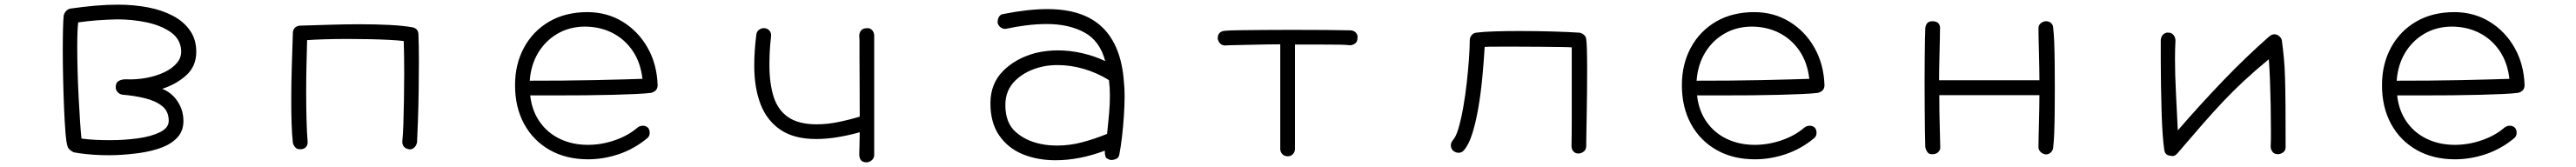

<svg xmlns="http://www.w3.org/2000/svg" viewBox="-20 -591 11040 716"><path d="M476 74Q449 75 414.5 74Q380 73 348 69.5Q316 66 296 62Q287 58 279 51Q271 44 269 35Q264 20 260.5 -23.5Q257 -67 254.5 -127Q252 -187 250.5 -252.5Q249 -318 249 -376Q249 -427 250 -466.5Q251 -506 253 -525Q260 -548 280 -554Q336 -562 386.5 -566.5Q437 -571 485 -571Q553 -571 613.5 -559.5Q674 -548 720.5 -523.5Q767 -499 794 -460.5Q821 -422 821 -369Q821 -308 779.5 -269.5Q738 -231 675 -210Q715 -195 740.5 -157Q766 -119 766 -72Q766 -29 739.5 -1Q713 27 670.5 42.5Q628 58 577 65Q526 72 476 74ZM451 10Q514 10 571.5 2Q629 -6 666 -24.5Q703 -43 703 -73Q703 -114 674.5 -136.5Q646 -159 600.5 -170Q555 -181 505 -185Q492 -187 483.5 -196.5Q475 -206 476 -219Q476 -236 488 -243.5Q500 -251 519 -251Q561 -249 604 -256.5Q647 -264 682.5 -280.5Q718 -297 738.5 -321.5Q759 -346 756 -378Q752 -425 711 -453.5Q670 -482 609 -495Q548 -508 482 -508Q440 -507 398 -504Q356 -501 315 -495Q313 -479 312 -452Q311 -425 311 -391Q311 -343 312.5 -286.5Q314 -230 317 -174Q320 -118 323 -71.5Q326 -25 329 3Q358 7 389 8.5Q420 10 451 10Z M1266 49Q1252 49 1244.5 40Q1237 31 1235 21Q1231 -14 1229.5 -61.5Q1228 -109 1228 -161Q1228 -234 1230.5 -310.5Q1233 -387 1235 -452Q1238 -478 1264 -481Q1329 -483 1395.5 -485Q1462 -487 1524 -487Q1592 -487 1650 -484Q1708 -481 1747 -474Q1772 -469 1773 -444Q1774 -422 1774.5 -392.5Q1775 -363 1775 -328Q1775 -268 1774 -201.5Q1773 -135 1771 -76Q1769 -17 1767 20Q1763 36 1753 43.5Q1743 51 1733 49Q1719 47 1711 38Q1703 29 1704 14Q1707 -13 1708.5 -60Q1710 -107 1711 -164Q1712 -221 1712 -276Q1712 -317 1711.5 -353.5Q1711 -390 1710 -415Q1688 -418 1649.5 -420Q1611 -422 1564 -423Q1517 -424 1469 -424Q1416 -424 1369.5 -422.5Q1323 -421 1296 -419Q1295 -378 1293.5 -319.5Q1292 -261 1292 -201Q1292 -136 1293.5 -78Q1295 -20 1298 13Q1300 29 1291.5 39Q1283 49 1266 49Z M2500 92Q2406 92 2335.5 52Q2265 12 2226 -59.5Q2187 -131 2187 -226Q2187 -316 2225.5 -387Q2264 -458 2333.5 -498.5Q2403 -539 2497 -539Q2581 -539 2648 -498Q2715 -457 2755 -386.5Q2795 -316 2798 -226Q2798 -200 2770 -193Q2748 -190 2705 -188Q2662 -186 2606 -184.5Q2550 -183 2488 -182.5Q2426 -182 2365 -182Q2304 -182 2252 -182Q2259 -117 2292.5 -69Q2326 -21 2379.5 4.5Q2433 30 2499 30Q2558 30 2615.5 10Q2673 -10 2713 -45Q2723 -52 2735 -52Q2749 -52 2758 -42Q2764 -33 2764 -22Q2764 -7 2754 1Q2699 47 2633 69.5Q2567 92 2500 92ZM2250 -245Q2315 -245 2387 -245.5Q2459 -246 2527 -247.5Q2595 -249 2649.5 -250.5Q2704 -252 2733 -253Q2725 -323 2691 -373Q2657 -423 2604 -450Q2551 -477 2484 -477Q2419 -476 2368 -446Q2317 -416 2286 -364.5Q2255 -313 2250 -245Z M3693 105Q3662 105 3662 70Q3662 56 3663 30Q3664 4 3664 -24Q3618 -11 3570 -3Q3522 5 3477 5Q3383 5 3324.5 -34.5Q3266 -74 3239 -144.5Q3212 -215 3212 -309Q3212 -374 3221 -443Q3223 -458 3235 -465Q3247 -472 3257 -470Q3270 -469 3278 -458.5Q3286 -448 3284 -434Q3280 -401 3278.5 -371Q3277 -341 3277 -313Q3277 -232 3295.5 -175Q3314 -118 3358.5 -88Q3403 -58 3480 -58Q3524 -58 3571 -67.5Q3618 -77 3664 -91Q3664 -186 3663.5 -245.5Q3663 -305 3663 -339Q3663 -373 3663 -390.5Q3663 -408 3663 -417Q3663 -426 3662 -437Q3662 -451 3670 -460.5Q3678 -470 3693 -470Q3707 -472 3716 -463Q3725 -454 3726 -440V72Q3726 88 3715 96.5Q3704 105 3693 105Z M4740 95Q4720 90 4717 80.5Q4714 71 4714 55Q4605 96 4503 96Q4425 96 4362 70Q4299 44 4261.5 -10.5Q4224 -65 4224 -148Q4224 -232 4278 -286.5Q4332 -341 4418 -364Q4465 -375 4512 -375Q4565 -375 4617.5 -363Q4670 -351 4716 -329Q4693 -416 4626.5 -452Q4560 -488 4466 -488Q4424 -488 4379 -482.5Q4334 -477 4293 -468Q4281 -465 4269.5 -472.5Q4258 -480 4255 -493Q4254 -507 4260.5 -518.5Q4267 -530 4280 -531Q4385 -552 4468 -552Q4623 -552 4704 -473.5Q4785 -395 4796 -240Q4799 -215 4799 -180Q4799 -141 4796 -95Q4793 -49 4788 -6Q4783 37 4777 68Q4775 85 4763.5 90Q4752 95 4740 95ZM4439 26Q4457 30 4475 31.5Q4493 33 4511 33Q4564 33 4617 19Q4670 5 4724 -17Q4729 -64 4732.5 -104Q4736 -144 4736 -181Q4736 -198 4735 -214.5Q4734 -231 4732 -247Q4732 -247 4731.5 -247Q4731 -247 4731 -248Q4681 -279 4624.5 -295.5Q4568 -312 4513 -312Q4496 -312 4479 -310.5Q4462 -309 4445 -305Q4376 -289 4332 -247Q4288 -205 4288 -141Q4288 -65 4331.5 -26Q4375 13 4439 26Z M5498 79Q5484 79 5475 70Q5466 61 5466 47V-401Q5446 -401 5411 -400.5Q5376 -400 5338 -399Q5300 -398 5270 -397.5Q5240 -397 5230 -396Q5217 -396 5208.5 -404.5Q5200 -413 5198 -426Q5198 -456 5228 -459Q5249 -461 5293 -461.5Q5337 -462 5394.5 -462.5Q5452 -463 5511 -463Q5589 -463 5659 -462.5Q5729 -462 5766 -461Q5780 -461 5789.5 -451.5Q5799 -442 5797 -428Q5797 -412 5786.5 -404.5Q5776 -397 5765 -397Q5747 -399 5720 -399.5Q5693 -400 5648 -400Q5603 -400 5529 -400V47Q5529 60 5520.5 69.5Q5512 79 5498 79Z M6745 67Q6732 68 6723 59Q6714 50 6714 34Q6715 -10 6715 -70.5Q6715 -131 6715 -193.5Q6715 -256 6715 -304V-388Q6705 -389 6669.5 -389.5Q6634 -390 6585.5 -390.5Q6537 -391 6489 -391Q6438 -391 6396.5 -391Q6355 -391 6342 -390Q6338 -324 6331.5 -255.5Q6325 -187 6314 -124.5Q6303 -62 6288 -15.5Q6273 31 6253 53Q6245 64 6230 64Q6218 64 6208 56Q6197 47 6197 32Q6197 21 6205 11Q6219 -4 6230 -42Q6241 -80 6250 -130.5Q6259 -181 6265 -235Q6271 -289 6274.5 -337.5Q6278 -386 6278 -418Q6278 -430 6286 -440Q6294 -450 6306 -451Q6336 -455 6386 -456.5Q6436 -458 6493 -458Q6564 -458 6633.5 -456Q6703 -454 6746 -451Q6758 -450 6767.5 -441.5Q6777 -433 6777 -422Q6779 -412 6780 -377Q6781 -342 6781 -294Q6781 -246 6780.5 -192.5Q6780 -139 6779 -90.5Q6778 -42 6777.5 -8Q6777 26 6777 35Q6777 51 6766 59Q6755 67 6745 67Z M7500 92Q7406 92 7335.5 52Q7265 12 7226 -59.5Q7187 -131 7187 -226Q7187 -316 7225.5 -387Q7264 -458 7333.5 -498.5Q7403 -539 7497 -539Q7581 -539 7648 -498Q7715 -457 7755 -386.5Q7795 -316 7798 -226Q7798 -200 7770 -193Q7748 -190 7705 -188Q7662 -186 7606 -184.5Q7550 -183 7488 -182.5Q7426 -182 7365 -182Q7304 -182 7252 -182Q7259 -117 7292.5 -69Q7326 -21 7379.5 4.5Q7433 30 7499 30Q7558 30 7615.5 10Q7673 -10 7713 -45Q7723 -52 7735 -52Q7749 -52 7758 -42Q7764 -33 7764 -22Q7764 -7 7754 1Q7699 47 7633 69.5Q7567 92 7500 92ZM7250 -245Q7315 -245 7387 -245.5Q7459 -246 7527 -247.5Q7595 -249 7649.5 -250.5Q7704 -252 7733 -253Q7725 -323 7691 -373Q7657 -423 7604 -450Q7551 -477 7484 -477Q7419 -476 7368 -446Q7317 -416 7286 -364.5Q7255 -313 7250 -245Z M8747 71Q8734 70 8724 60.5Q8714 51 8715 37Q8715 28 8715.5 0Q8716 -28 8717 -63.5Q8718 -99 8718.5 -132Q8719 -165 8719 -183H8290Q8290 -144 8290.5 -112Q8291 -80 8292 -45.5Q8293 -11 8294 37Q8296 50 8286.5 60Q8277 70 8263 70Q8247 72 8239.5 61.5Q8232 51 8230 40Q8229 20 8228.5 -24Q8228 -68 8227.5 -125.5Q8227 -183 8227 -241Q8227 -292 8227.5 -338.5Q8228 -385 8228.5 -420Q8229 -455 8230 -470Q8233 -500 8260 -500Q8280 -500 8287.5 -489.5Q8295 -479 8293 -466Q8293 -457 8292.5 -428.5Q8292 -400 8291 -364Q8290 -328 8289.5 -296Q8289 -264 8289 -247H8719Q8719 -264 8718.5 -297Q8718 -330 8717 -365.5Q8716 -401 8715.5 -429.5Q8715 -458 8715 -466Q8714 -483 8725 -491.5Q8736 -500 8748 -500Q8760 -500 8769 -492Q8778 -484 8778 -470Q8781 -449 8782.5 -409Q8784 -369 8784.5 -318.5Q8785 -268 8785 -215Q8785 -162 8784.5 -111.5Q8784 -61 8782.5 -21.5Q8781 18 8778 40Q8778 52 8769 61.5Q8760 71 8747 71Z M9276 76Q9257 73 9254 51Q9250 25 9247 -18Q9244 -61 9242.5 -114Q9241 -167 9240 -222.5Q9239 -278 9239 -329.5Q9239 -381 9239 -420Q9241 -437 9251.5 -445Q9262 -453 9273 -451Q9285 -451 9293.5 -441Q9302 -431 9302 -417Q9301 -398 9300.5 -378.5Q9300 -359 9300 -338Q9300 -271 9304 -195Q9308 -119 9312 -32Q9410 -145 9507 -246Q9604 -347 9704 -435Q9715 -444 9726 -444Q9737 -444 9746.5 -436Q9756 -428 9758 -417Q9763 -380 9766.5 -343Q9770 -306 9771.5 -257Q9773 -208 9773.5 -137Q9774 -66 9774 39Q9774 55 9763 62.5Q9752 70 9741 70Q9725 70 9717.5 59.5Q9710 49 9710 38Q9711 22 9711 3Q9711 -16 9711 -38Q9711 -86 9710 -140.5Q9709 -195 9707 -247Q9705 -299 9702 -337Q9644 -289 9597.5 -246Q9551 -203 9507.5 -157Q9464 -111 9416.5 -56.5Q9369 -2 9309 68Q9299 78 9291 78Q9288 78 9284.5 77.5Q9281 77 9276 76Z M10500 92Q10406 92 10335.5 52Q10265 12 10226 -59.5Q10187 -131 10187 -226Q10187 -316 10225.5 -387Q10264 -458 10333.5 -498.5Q10403 -539 10497 -539Q10581 -539 10648 -498Q10715 -457 10755 -386.5Q10795 -316 10798 -226Q10798 -200 10770 -193Q10748 -190 10705 -188Q10662 -186 10606 -184.5Q10550 -183 10488 -182.5Q10426 -182 10365 -182Q10304 -182 10252 -182Q10259 -117 10292.5 -69Q10326 -21 10379.5 4.5Q10433 30 10499 30Q10558 30 10615.5 10Q10673 -10 10713 -45Q10723 -52 10735 -52Q10749 -52 10758 -42Q10764 -33 10764 -22Q10764 -7 10754 1Q10699 47 10633 69.5Q10567 92 10500 92ZM10250 -245Q10315 -245 10387 -245.5Q10459 -246 10527 -247.5Q10595 -249 10649.5 -250.5Q10704 -252 10733 -253Q10725 -323 10691 -373Q10657 -423 10604 -450Q10551 -477 10484 -477Q10419 -476 10368 -446Q10317 -416 10286 -364.5Q10255 -313 10250 -245Z"/></svg>

Font: Hachi Maru Pop
Style: Regular
Weight: 400
Designer: Nontynet
Foundry: Nontynet
Version: Version 1.300